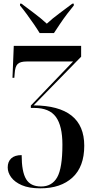

<svg xmlns="http://www.w3.org/2000/svg" viewBox="-20 -786 512 1046"><path d="M196 -606Q182 -629 163 -656.5Q144 -684 124.5 -710.5Q105 -737 89 -756V-766H97Q126 -744 165.5 -714.5Q205 -685 235 -657Q265 -685 304.5 -714Q344 -743 374 -766H382V-756Q366 -737 346 -710.5Q326 -684 307.5 -656.5Q289 -629 274 -606ZM200 240Q138 240 99 223Q60 206 41 180Q22 154 22 126Q22 95 41 77Q60 59 98 59Q98 149 122 189.5Q146 230 204 230Q263 230 291.5 180Q320 130 320 2Q320 -100 284.5 -149Q249 -198 166 -198H148V-211L378 -451H125Q90 -451 76 -437Q62 -423 60 -386L58 -362H48L55 -536H422V-477L163 -212Q439 -210 439 8Q439 122 375 181Q311 240 200 240Z"/></svg>

Font: Noto Serif Display Condensed SemiBold
Style: Regular
Weight: 600
Width: 3
Designer: Monotype Design Team
Foundry: Monotype Imaging Inc.
Version: Version 2.009